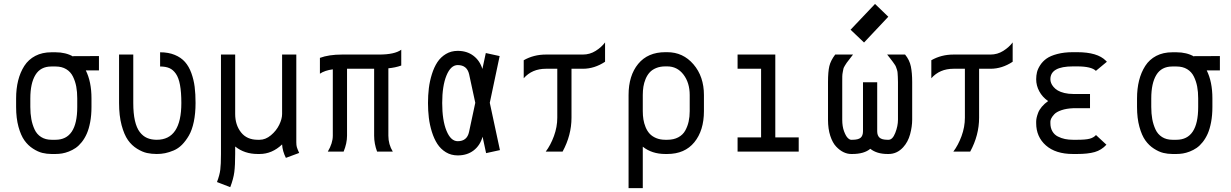

<svg xmlns="http://www.w3.org/2000/svg" viewBox="-20 -781 6339 989"><path d="M266.6 -438.5H244.6Q189 -438.5 162.6 -395.3Q136.2 -352.1 136.2 -273.9V-230Q136.2 -195.8 141.4 -167.7Q146.5 -139.6 158 -114.5Q169.4 -89.4 191.9 -75.2Q214.4 -61 245.6 -61H265.6Q377.9 -61 377.9 -229.5V-274.4Q377.9 -307.6 372.8 -335Q367.7 -362.3 355.7 -386.7Q343.8 -411.1 321 -424.8Q298.3 -438.5 266.6 -438.5ZM451.2 -274.4V-229.5Q451.2 -187.5 444.6 -152.3Q438 -117.2 427.2 -92.8Q416.5 -68.4 401.4 -49.3Q386.2 -30.3 369.9 -19Q353.5 -7.8 334.7 -0.5Q315.9 6.8 299.3 9.5Q282.7 12.2 265.6 12.2H245.6Q221.2 12.2 198.2 6.6Q175.3 1 149.9 -15.4Q124.5 -31.7 106 -57.6Q87.4 -83.5 75.2 -127.9Q63 -172.4 63 -230V-273.9Q63 -324.2 73.5 -366.2Q84 -408.2 105.2 -441.4Q126.5 -474.6 162.1 -493.2Q197.8 -511.7 244.6 -511.7H266.6Q318.4 -511.7 356.9 -489.7V-491.7L489.7 -492.2V-418.5H421.9Q451.2 -359.9 451.2 -274.4Z M987.3 -250.5Q987.3 -196.8 978.3 -153.8Q969.2 -110.8 953.1 -83Q937 -55.2 917.7 -35.6Q898.4 -16.1 874.8 -6.1Q851.1 3.9 830.3 8.1Q809.6 12.2 787.6 12.2Q760.7 12.2 737.1 7.1Q713.4 2 686 -14.9Q658.7 -31.7 639.2 -59.3Q619.6 -86.9 606.4 -136Q593.3 -185.1 593.3 -250.5V-500H666.5V-250.5Q666.5 -196.8 675 -159.4Q683.6 -122.1 700 -100.8Q716.3 -79.6 737.8 -70.3Q759.3 -61 787.6 -61Q914.1 -61 914.1 -250.5Q914.1 -306.2 907.2 -343.3Q900.4 -380.4 886 -401.1Q871.6 -421.9 852.3 -430.2Q833 -438.5 804.7 -438.5V-511.7Q847.7 -511.7 880.1 -498.3Q912.6 -484.9 932.9 -461.9Q953.1 -439 965.6 -404.8Q978 -370.6 982.7 -333.7Q987.3 -296.9 987.3 -250.5Z M1433.1 -37.1Q1381.3 12.2 1317.4 12.2H1307.6Q1239.3 12.2 1191.4 -26.4V12.2Q1191.4 70.3 1187 105Q1182.6 139.6 1166 183.1L1097.7 156.7Q1111.3 121.1 1114.7 93.5Q1118.2 65.9 1118.2 12.2V-500H1191.4V-193.8Q1191.4 -137.7 1221.4 -99.4Q1251.5 -61 1307.6 -61H1317.4Q1347.7 -61 1375.5 -84.2Q1403.3 -107.4 1418.2 -137.9Q1433.1 -168.5 1433.1 -193.8V-500H1506.3V-48.3Q1506.3 -32.7 1509 -23.2Q1511.7 -13.7 1521 6.8L1452.6 32.2Q1435.1 -2.4 1433.1 -37.1Z M1627.9 -482.9Q1673.8 -500 1742.2 -500H1932.6Q2012.7 -500 2046.9 -524.9V-443.4Q2016.6 -432.6 1980.5 -429.2V-82Q1980.5 -37.1 2003.4 0H1922.4Q1907.2 -41 1907.2 -82V-426.8H1767.6V-82Q1767.6 -43 1750 0H1668.5Q1694.3 -43.5 1694.3 -82V-423.8Q1653.3 -418.5 1627.9 -401.4Z M2428.2 -251.5 2396.5 -398.4Q2385.7 -445.8 2337.9 -445.8Q2301.8 -445.8 2279.8 -392.1Q2257.8 -338.4 2257.8 -250.5Q2257.8 -161.6 2279.8 -107.7Q2301.8 -53.7 2337.9 -53.7Q2385.7 -53.7 2396 -101.1ZM2502.9 -251.5 2555.2 -7.8 2483.9 7.8 2465.8 -76.7Q2453.1 -31.7 2419.7 -6.1Q2386.2 19.5 2337.9 19.5Q2303.7 19.5 2276.9 3.2Q2250 -13.2 2232.9 -39.6Q2215.8 -65.9 2204.6 -101.8Q2193.4 -137.7 2189 -174.3Q2184.6 -210.9 2184.6 -250.5Q2184.6 -290 2189 -326.4Q2193.4 -362.8 2204.6 -398.7Q2215.8 -434.6 2232.9 -460.7Q2250 -486.8 2276.9 -502.9Q2303.7 -519 2337.9 -519Q2385.3 -519 2418.5 -493.9Q2451.7 -468.8 2464.8 -425.8L2482.4 -507.8L2553.7 -492.2Z M2792 -500H2982.4Q3018.1 -500 3048.1 -518.8Q3078.1 -537.6 3096.7 -562.5V-462.9Q3042 -426.8 2982.4 -426.8H2923.8V-174.8Q2923.8 -84.5 2877.9 0H2791Q2815.9 -32.7 2833.3 -79.8Q2850.6 -127 2850.6 -174.8V-426.8H2792Q2720.7 -426.8 2677.7 -377.9V-470.7Q2729 -500 2792 -500Z M3417 12.2H3407.2Q3337.9 12.2 3291 -25.4V188H3217.8V-291.5Q3217.8 -391.6 3267.3 -451.9Q3316.9 -512.2 3407.2 -512.2H3417Q3498.5 -512.2 3552.2 -449.5Q3606 -386.7 3606 -291.5V-208.5Q3606 -108.9 3556.6 -48.3Q3507.3 12.2 3417 12.2ZM3532.7 -208.5V-291.5Q3532.7 -355 3500.5 -397Q3468.3 -439 3417 -439H3407.2Q3380.4 -439 3359.6 -430.4Q3338.9 -421.9 3326.2 -407.7Q3313.5 -393.6 3305.4 -374Q3297.4 -354.5 3294.2 -334.5Q3291 -314.5 3291 -291.5V-208.5Q3291 -186 3294.2 -166Q3297.4 -146 3305.4 -126.2Q3313.5 -106.4 3326.2 -92.5Q3338.9 -78.6 3359.6 -69.8Q3380.4 -61 3407.2 -61H3417Q3450.2 -61 3473.9 -73.7Q3497.6 -86.4 3509.8 -108.6Q3522 -130.9 3527.3 -155.3Q3532.7 -179.7 3532.7 -208.5Z M3779.3 -500H3973.6V-73.2H4094.2V0H3779.3V-73.2H3900.4V-426.8H3779.3Z M4430.7 -562 4361.3 -627.9 4487.3 -760.7 4555.7 -694.8ZM4245.1 -358.4Q4245.1 -411.6 4252 -440.4Q4258.8 -469.2 4282.2 -500H4374Q4368.2 -492.2 4356 -476.6Q4343.8 -460.9 4341.3 -457.5Q4338.9 -454.1 4332 -442.9Q4325.2 -431.6 4324.5 -427Q4323.7 -422.4 4321.3 -410.6Q4318.8 -398.9 4318.6 -387.7Q4318.4 -376.5 4318.4 -358.4V-164.1Q4318.4 -129.9 4327.6 -105Q4336.9 -80.1 4346.7 -70.6Q4356.4 -61 4364.3 -61H4370.1Q4400.9 -61 4413.1 -71.5Q4425.3 -82 4425.3 -105V-357.4H4498.5V-105Q4498.5 -83 4510.5 -72Q4522.5 -61 4551.8 -61H4557.1Q4577.6 -61 4591.6 -96.4Q4605.5 -131.8 4605.5 -164.6V-358.4Q4605.5 -374 4604.7 -385.5Q4604 -397 4603.5 -405.5Q4603 -414.1 4599.9 -422.9Q4596.7 -431.6 4595.2 -436.5Q4593.8 -441.4 4587.4 -450.4Q4581.1 -459.5 4578.1 -463.6Q4575.2 -467.8 4565.2 -480.5Q4555.2 -493.2 4549.8 -500H4642.1Q4665 -472.2 4671.9 -438.7Q4678.7 -405.3 4678.7 -358.4V-164.6Q4678.7 -128.9 4668 -89.4Q4657.2 -49.8 4632.3 -22.5Q4600.6 12.2 4557.1 12.2H4551.8Q4496.6 12.2 4462.9 -14.6Q4431.2 12.2 4370.1 12.2H4364.3Q4344.7 12.2 4325.2 2.9Q4305.7 -6.3 4287.1 -25.9Q4268.6 -45.4 4256.8 -81.3Q4245.1 -117.2 4245.1 -164.1Z M4891.6 -500H5082Q5117.7 -500 5147.7 -518.8Q5177.7 -537.6 5196.3 -562.5V-462.9Q5141.6 -426.8 5082 -426.8H5023.4V-174.8Q5023.4 -84.5 4977.5 0H4890.6Q4915.5 -32.7 4932.9 -79.8Q4950.2 -127 4950.2 -174.8V-426.8H4891.6Q4820.3 -426.8 4777.3 -377.9V-470.7Q4828.6 -500 4891.6 -500Z M5625 -416Q5602.1 -439 5528.3 -439H5506.8Q5390.6 -439 5390.6 -373Q5390.6 -363.3 5394.3 -353.5Q5397.9 -343.8 5406.7 -333.3Q5415.5 -322.8 5428.7 -314.9Q5441.9 -307.1 5462.6 -302Q5483.4 -296.9 5508.8 -296.9H5594.7V-223.6H5508.8Q5473.1 -222.2 5447.5 -213.4Q5421.9 -204.6 5410.6 -192.4Q5399.4 -180.2 5395 -170.9Q5390.6 -161.6 5390.6 -154.8V-146.5Q5390.6 -122.1 5400.9 -104.5Q5411.1 -86.9 5429 -77.9Q5446.8 -68.8 5465.8 -64.9Q5484.9 -61 5506.8 -61H5528.3Q5571.8 -61 5592.5 -66.4Q5613.3 -71.8 5625.5 -85.4L5679.2 -35.6Q5653.8 -7.8 5618.9 2.2Q5584 12.2 5528.3 12.2H5506.8Q5417.5 12.2 5367.4 -32Q5317.4 -76.2 5317.4 -146.5V-154.8Q5317.4 -163.6 5319.6 -174.1Q5321.8 -184.6 5327.4 -199.7Q5333 -214.8 5346.4 -231Q5359.9 -247.1 5378.9 -260.3Q5349.1 -281.2 5333.3 -310.8Q5317.4 -340.3 5317.4 -373Q5317.4 -391.6 5321.5 -408.9Q5325.7 -426.3 5338.4 -445.8Q5351.1 -465.3 5371.1 -479.5Q5391.1 -493.7 5426.3 -502.9Q5461.4 -512.2 5506.8 -512.2H5528.3Q5633.3 -512.2 5676.3 -468.3Q5677.2 -467.3 5679.2 -465.3L5681.6 -462.9Z M6040.5 -438.5H6018.6Q5962.9 -438.5 5936.5 -395.3Q5910.2 -352.1 5910.2 -273.9V-230Q5910.2 -195.8 5915.3 -167.7Q5920.4 -139.6 5931.9 -114.5Q5943.4 -89.4 5965.8 -75.2Q5988.3 -61 6019.5 -61H6039.6Q6151.9 -61 6151.9 -229.5V-274.4Q6151.9 -307.6 6146.7 -335Q6141.6 -362.3 6129.6 -386.7Q6117.7 -411.1 6095 -424.8Q6072.3 -438.5 6040.5 -438.5ZM6225.1 -274.4V-229.5Q6225.1 -187.5 6218.5 -152.3Q6211.9 -117.2 6201.2 -92.8Q6190.4 -68.4 6175.3 -49.3Q6160.2 -30.3 6143.8 -19Q6127.4 -7.8 6108.6 -0.5Q6089.8 6.8 6073.2 9.5Q6056.6 12.2 6039.6 12.2H6019.5Q5995.1 12.2 5972.2 6.6Q5949.2 1 5923.8 -15.4Q5898.4 -31.7 5879.9 -57.6Q5861.3 -83.5 5849.1 -127.9Q5836.9 -172.4 5836.9 -230V-273.9Q5836.9 -324.2 5847.4 -366.2Q5857.9 -408.2 5879.2 -441.4Q5900.4 -474.6 5936 -493.2Q5971.7 -511.7 6018.6 -511.7H6040.5Q6092.3 -511.7 6130.9 -489.7V-491.7L6263.7 -492.2V-418.5H6195.8Q6225.1 -359.9 6225.1 -274.4Z"/></svg>

Font: Anka/Coder Condensed
Style: Regular
Weight: 400
Width: 4
Monospace: yes
Version: Version 1.100